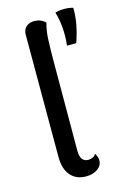

<svg xmlns="http://www.w3.org/2000/svg" viewBox="-117 -804 573 870"><g transform="rotate(-15 169.5 -369.5)"><path d="M232.9 -743.2Q254.4 -671.4 245.1 -585H288.1Q318.4 -668.9 316.9 -743.2Q298.8 -749 275.6 -749Q252.4 -749 232.9 -743.2ZM176.8 9.8Q129.4 9.8 103.3 -21Q77.1 -51.8 77.1 -106.9V-681.2Q77.1 -704.6 91.6 -717.8Q106 -731 129.9 -731Q161.1 -731 182.1 -710Q172.9 -680.7 170.4 -639.9Q168 -599.1 168 -515.1L167 -112.8Q167 -60.1 205.1 -60.1Q215.8 -60.1 226.1 -64.9Q236.3 -69.8 240.2 -79.1Q252 -63 252 -44.9Q252 -20.5 230 -5.4Q208 9.8 176.8 9.8Z"/></g></svg>

Font: Arima Madurai Medium
Style: Regular
Weight: 500
Designer: Joana Correia and Natanael Gama
Foundry: NDISCOVER
Version: Version 1.019;PS 001.019;hotconv 1.0.88;makeotf.lib2.5.64775